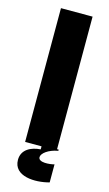

<svg xmlns="http://www.w3.org/2000/svg" viewBox="-127 -705 518 915"><g transform="rotate(15 132.0 -247.0)"><path d="M54 0H135V15C88 18 43 40 43 91C43 172 149 175 217 156V67C196 73 139 79 139 52C139 33 171 8 218 0V-6H210V-660H54Z"/></g></svg>

Font: Bricolage Grotesque 10pt Condensed ExtraBold
Style: Regular
Weight: 800
Width: 3
Designer: Mathieu Triay
Foundry: Atelier Triay
Version: Version 1.000;gftools[0.9.29]